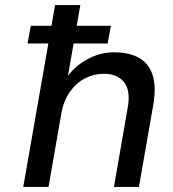

<svg xmlns="http://www.w3.org/2000/svg" viewBox="-20 -740 683 760"><path d="M89 -568 102 -638H419L406 -568ZM72 0 198 -720H298L249 -440Q282 -483 330.5 -508Q379 -533 431 -533Q493 -533 532 -510Q571 -487 585 -440Q599 -393 586 -321L530 0H431L485 -311Q498 -379 472 -413.5Q446 -448 390 -448Q352 -448 317 -430Q282 -412 257 -377Q232 -342 223 -292L172 0Z"/></svg>

Font: DM Sans 10pt Medium
Style: Italic
Weight: 500
Italic angle: -10°
Version: Version 4.004;gftools[0.9.30]